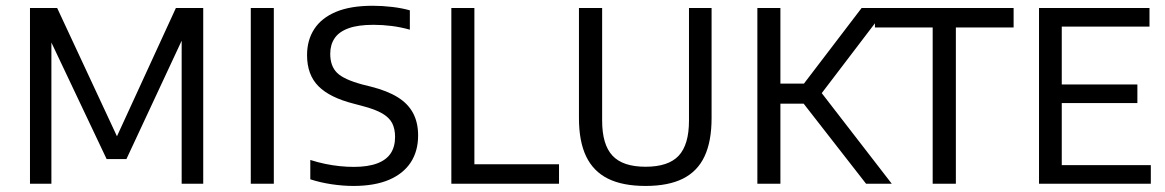

<svg xmlns="http://www.w3.org/2000/svg" viewBox="-20 -622 3944 650"><path d="M81.5 0V-595H173.5L383 -145.5H369L575.5 -595H668V0H595V-526H614.5L408 -83.5H341L131.5 -525.5H154V0Z M829 0V-595H907V0Z M1176.5 7.5Q1141.5 7.5 1102.8 1.8Q1064 -4 1030.5 -15V-80.5Q1055.5 -72.5 1080.8 -67.2Q1106 -62 1130.5 -59.5Q1155 -57 1177.5 -57Q1225.5 -57 1256.8 -68.8Q1288 -80.5 1302.8 -103Q1317.5 -125.5 1317.5 -158.5Q1317.5 -185.5 1307.8 -204.8Q1298 -224 1274 -238Q1250 -252 1207.5 -263L1177.5 -271Q1096.5 -291.5 1058 -330.2Q1019.5 -369 1019.5 -435.5Q1019.5 -486 1043.8 -523.5Q1068 -561 1117.2 -581.8Q1166.5 -602.5 1242 -602.5Q1274 -602.5 1307.8 -598.5Q1341.5 -594.5 1367.5 -587V-521.5Q1337.5 -530 1306.5 -534Q1275.5 -538 1244.5 -538Q1192 -538 1159.8 -526.2Q1127.5 -514.5 1112.8 -492.5Q1098 -470.5 1098 -440Q1098 -398.5 1120.8 -375.8Q1143.5 -353 1206.5 -336L1236.5 -328.5Q1291.5 -314.5 1326.5 -292.8Q1361.5 -271 1378.5 -239Q1395.5 -207 1395.5 -163.5Q1395.5 -110.5 1370.5 -72.2Q1345.5 -34 1296.8 -13.2Q1248 7.5 1176.5 7.5Z M1508 0V-595H1586V-66H1872.5V0Z M2165.5 7.5Q2088 7.5 2038.2 -17.2Q1988.5 -42 1964.2 -92.8Q1940 -143.5 1940 -222V-595H2018.5V-213.5Q2018.5 -132.5 2053.5 -95Q2088.5 -57.5 2165.5 -57.5Q2243 -57.5 2277.8 -95Q2312.5 -132.5 2312.5 -213.5V-595H2389V-222Q2389 -143.5 2365.2 -92.8Q2341.5 -42 2292 -17.2Q2242.5 7.5 2165.5 7.5Z M2912 0 2675 -304 2897 -595H2981.5L2753 -295L2754 -317L2999 0ZM2544 0V-595H2622V0ZM2609 -271V-339H2709.5V-271Z M3137.5 0V-529H2942V-595H3411.5V-529H3216V0Z M3497.5 0V-595H3871.5V-532H3574.5V-63H3876V0ZM3551 -273V-336H3830.5V-273Z"/></svg>

Font: Encode Sans SC SemiCondensed
Style: Regular
Weight: 400
Width: 4
Designer: Multiple Designers
Foundry: Impallari Type
Version: Version 3.002